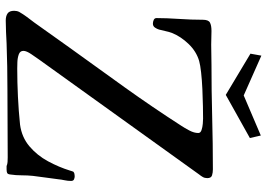

<svg xmlns="http://www.w3.org/2000/svg" viewBox="-154 -794 952 685"><g transform="rotate(90 322.5 -452.0)"><path d="M626 -229Q626 -217 623.5 -205.5Q621 -194 620 -183Q617 -161 614 -138.5Q611 -116 608 -93Q606 -74 606 -53Q606 -32 603 -12Q602 -3 597.5 -1Q593 1 585 1Q582 1 579 1Q576 1 573 1Q566 -2 558 -2.5Q550 -3 542 -3Q483 -3 421 -2.5Q359 -2 300 -2Q218 -2 135 1Q115 2 94.5 3Q74 4 54 4Q38 4 28.5 -2.5Q19 -9 19 -26Q19 -36 23 -44Q31 -58 41 -71.5Q51 -85 61 -98L150 -223Q221 -321 292.5 -421Q364 -521 429 -622Q437 -634 446 -651Q455 -668 455 -683Q455 -691 444.5 -694.5Q434 -698 422 -699Q410 -700 404 -700Q388 -700 359.5 -699.5Q331 -699 298.5 -697.5Q266 -696 239 -693Q212 -690 198 -686Q164 -676 137.5 -648.5Q111 -621 98 -589Q94 -578 91.5 -566Q89 -554 86 -543Q84 -536 79 -528.5Q74 -521 65 -521Q58 -521 51.5 -524Q45 -527 45 -534Q45 -569 48 -614Q51 -659 51 -699Q51 -719 61 -724.5Q71 -730 91 -730Q103 -730 115.5 -729.5Q128 -729 140 -729Q158 -729 175.5 -729.5Q193 -730 211 -730Q303 -730 398.5 -732.5Q494 -735 585 -735Q596 -735 606 -732Q616 -729 616 -715Q616 -706 612 -699Q608 -692 603 -686L193 -115Q186 -105 174 -87.5Q162 -70 162 -59Q162 -47 174.5 -42.5Q187 -38 202.5 -37.5Q218 -37 225 -37Q274 -37 325.5 -39.5Q377 -42 425 -47Q470 -53 502.5 -80.5Q535 -108 556 -147Q577 -186 589 -225Q590 -228 591 -231.5Q592 -235 593 -237Q596 -240 600.5 -241Q605 -242 609 -242Q615 -242 620.5 -239.5Q626 -237 626 -229ZM473 -867 319 -781 172 -869 179 -908 321 -845 464 -906Z"/></g></svg>

Font: Kaisei HarunoUmi Medium
Style: Regular
Weight: 500
Designer: Font-Kai, 金井和夫
Foundry: KAZUO KANAI
Version: Version 5.003